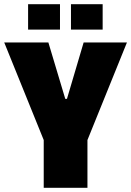

<svg xmlns="http://www.w3.org/2000/svg" viewBox="-22 -889 621 909"><path d="M185 0V-226L-2 -688H207L287 -421H295L374 -688H579L392 -226V0ZM111 -749V-869H262V-749ZM314 -749V-869H464V-749Z"/></svg>

Font: Saira SemiCondensed Black
Style: Regular
Weight: 900
Width: 4
Designer: Hector Gatti with collaboration of the Omnibus-Type team
Foundry: Omnibus-Type
Version: Version 1.101